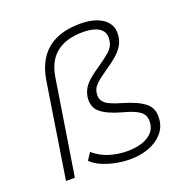

<svg xmlns="http://www.w3.org/2000/svg" viewBox="-129 -830 923 956"><g transform="rotate(-20 333.0 -352.0)"><path d="M402 8Q362 8 323.5 0Q285 -8 253 -22Q221 -36 200 -57L225 -95Q262 -63 308 -49Q354 -35 401 -35Q468 -35 509 -59Q550 -83 555 -125Q558 -150 550 -167.5Q542 -185 516.5 -199Q491 -213 441 -226Q366 -247 333 -276Q300 -305 307 -357Q311 -381 322.5 -400.5Q334 -420 357.5 -440Q381 -460 417 -484Q454 -509 478.5 -531.5Q503 -554 506 -586Q510 -614 497.5 -632Q485 -650 458.5 -659Q432 -668 394 -668Q308 -668 256 -628.5Q204 -589 190 -505L110 0H63L142 -504Q154 -575 186.5 -621Q219 -667 272 -689.5Q325 -712 395 -712Q449 -712 486.5 -697Q524 -682 542 -654.5Q560 -627 555 -589Q552 -561 537.5 -538Q523 -515 499 -494.5Q475 -474 442 -452Q419 -436 400 -421.5Q381 -407 369.5 -392Q358 -377 356 -357Q353 -334 363 -318Q373 -302 397.5 -290.5Q422 -279 461 -268Q538 -246 575 -215Q612 -184 604 -124Q599 -84 571 -54Q543 -24 499 -8Q455 8 402 8Z"/></g></svg>

Font: Nunito Sans 10pt SemiExpanded ExtraLight
Style: Italic
Weight: 250
Width: 6
Italic angle: -9°
Designer: Vernon Adams
Foundry: Vernon Adams
Version: Version 3.101;gftools[0.9.27]